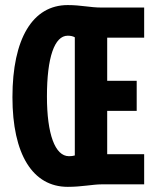

<svg xmlns="http://www.w3.org/2000/svg" viewBox="-20 -723 626 753"><path d="M245.6 9.8C301.3 9.8 343.8 0 378.4 0H545.4V-118.2H400.4V-288.1H516.1V-406.2H400.4V-575.2H545.4V-693.4H378.4C332.5 -693.4 298.8 -703.1 245.6 -703.1C107.9 -703.1 28.8 -571.3 28.8 -341.8C28.8 -118.2 107.9 9.8 245.6 9.8ZM250.5 -110.4C195.8 -110.4 164.1 -197.3 164.1 -344.7C164.1 -498 193.8 -583 245.6 -583C256.3 -583 266.1 -581.1 273.4 -576.7V-113.3C267.1 -111.3 258.8 -110.4 250.5 -110.4Z"/></svg>

Font: Cascadia Mono NF
Style: Bold
Weight: 700
Monospace: yes
Designer: Aaron Bell
Foundry: Saja Typeworks
Version: Version 2404.023